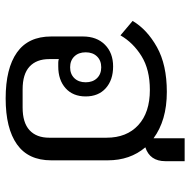

<svg xmlns="http://www.w3.org/2000/svg" viewBox="-17 -644 673 679"><g transform="rotate(90 319.5 -304.5)"><path d="M550 -553Q550 -498 501 -482Q547 -428 547 -349V-149Q547 -68 490.5 -28Q434 12 328 12Q222 12 165.5 -28Q109 -68 109 -149V-261Q109 -310 138 -339Q167 -368 215 -368Q263 -368 292 -342Q321 -316 321 -271Q321 -226 292 -200Q263 -174 215 -174Q208 -174 201.5 -174Q195 -174 189 -176V-142Q189 -97 215.5 -72.5Q242 -48 296 -48H360Q414 -48 440.5 -72.5Q467 -97 467 -142V-345Q467 -416 422.5 -457Q378 -498 298 -498Q226 -498 178.5 -468.5Q131 -439 105 -394L54 -437Q84 -488 146.5 -523Q209 -558 305 -558Q356 -558 397 -546Q438 -534 469 -511V-621H550ZM218 -216Q242 -216 256.5 -231Q271 -246 271 -271Q271 -296 256.5 -311Q242 -326 218 -326Q194 -326 179.5 -311Q165 -296 165 -271Q165 -246 179.5 -231Q194 -216 218 -216Z"/></g></svg>

Font: IBM Plex Sans Thai Looped
Style: Regular
Weight: 400
Designer: Mike Abbink, Paul van der Laan, Pieter van Rosmalen, Ben Mitchell, Mark Frömberg
Foundry: Bold Monday
Version: Version 1.1